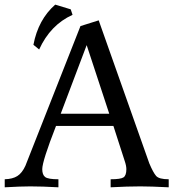

<svg xmlns="http://www.w3.org/2000/svg" viewBox="-25 -797 752 817"><path d="M141.6 -586.4 117.2 -606.4Q137.7 -713.9 210 -777.3L275.9 -757.3L283.7 -733.9Q189 -690.9 141.6 -586.4ZM692.9 0Q616.2 -3.9 572.3 -3.9Q517.6 -3.9 445.8 0V-34.2Q488.3 -34.2 500.5 -42.2Q512.7 -50.3 512.7 -77.1Q512.7 -91.8 505.4 -112.8L457.5 -261.2H213.4Q154.8 -111.3 154.8 -77.1Q154.8 -53.2 167.2 -43.7Q179.7 -34.2 223.6 -34.2V0Q153.8 -3.9 104 -3.9Q64 -3.9 -4.9 0V-34.2Q28.8 -35.2 48.8 -47.9Q68.8 -60.5 83 -91.3L317.4 -686L395 -710.4L610.4 -101.6Q627 -62.5 639.4 -48.3Q651.9 -34.2 692.9 -34.2ZM439.9 -313 343.8 -605 233.4 -313Z"/></svg>

Font: Kelvinch
Style: Regular
Weight: 400
Designer: Paul James MIller
Foundry: High-Logic / Made with FontCreator
Version: Version 3.30 September 23, 2016